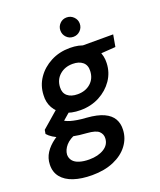

<svg xmlns="http://www.w3.org/2000/svg" viewBox="-190 -781 926 1109"><g transform="rotate(-20 273.5 -226.5)"><path d="M183 227Q118 227 70 211Q22 195 -3.5 163Q-29 131 -27 85Q-26 47 -5.5 15Q15 -17 52 -43.5Q89 -70 141 -90L182 -33Q133 -15 110.5 11Q88 37 86 66Q86 88 99 104Q112 120 138 128Q164 136 198 136Q253 136 289 113.5Q325 91 326 51Q327 27 309 9.5Q291 -8 236 -12Q189 -15 152.5 -22.5Q116 -30 88.5 -40Q61 -50 41.5 -62.5Q22 -75 10 -89L14 -113L134 -217L211 -188L81 -76L120 -134Q131 -127 143 -121Q155 -115 170.5 -110.5Q186 -106 209.5 -102Q233 -98 266 -96Q331 -91 369.5 -73Q408 -55 424.5 -26Q441 3 439 41Q437 93 405 135.5Q373 178 316 202.5Q259 227 183 227ZM248 -149Q190 -149 151 -169.5Q112 -190 92.5 -225Q73 -260 76 -304Q78 -361 109.5 -407Q141 -453 193.5 -480.5Q246 -508 311 -508Q368 -508 407 -487.5Q446 -467 465 -432Q484 -397 482 -353Q480 -296 448.5 -250Q417 -204 365 -176.5Q313 -149 248 -149ZM264 -241Q312 -241 343.5 -268.5Q375 -296 377 -342Q379 -378 356.5 -397Q334 -416 295 -416Q247 -416 215 -388Q183 -360 181 -314Q179 -279 201.5 -260Q224 -241 264 -241ZM375 -410 367 -496H574L561 -423ZM354 -561Q329 -561 312 -578.5Q295 -596 295 -621Q295 -645 312 -662.5Q329 -680 354 -680Q379 -680 396.5 -662.5Q414 -645 414 -621Q414 -596 396.5 -578.5Q379 -561 354 -561Z"/></g></svg>

Font: DM Sans 28pt SemiBold
Style: Italic
Weight: 600
Italic angle: -10°
Version: Version 4.004;gftools[0.9.30]